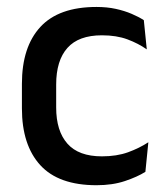

<svg xmlns="http://www.w3.org/2000/svg" viewBox="-20 -521 476 552"><path d="M257.5 11.5Q148.5 11.5 95.8 -46.2Q43 -104 43 -209.5V-280Q43 -386 96 -443.5Q149 -501 257.5 -501Q287.5 -501 312.8 -495.5Q338 -490 358.5 -481.2Q379 -472.5 393.5 -463L402 -379Q378 -396 346.5 -407.8Q315 -419.5 273 -419.5Q206 -419.5 173.8 -383.2Q141.5 -347 141.5 -278V-212Q141.5 -144.5 173.8 -108Q206 -71.5 273 -71.5Q315.5 -71.5 348 -83.2Q380.5 -95 406.5 -112L398 -27Q375 -12.5 339.2 -0.5Q303.5 11.5 257.5 11.5Z"/></svg>

Font: Anek Kannada Medium Medium
Style: Regular
Weight: 500
Version: Version 1.003